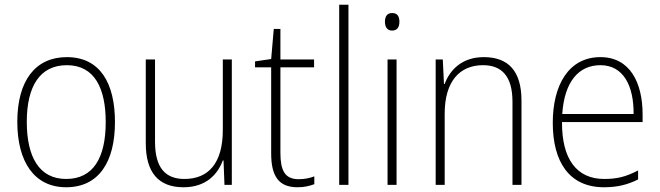

<svg xmlns="http://www.w3.org/2000/svg" viewBox="-20 -780 2785 810"><path d="M465 -265C465 -428 403 -539 262 -539C128 -539 53 -438 53 -266C53 -97 125 10 259 10C397 10 465 -97 465 -265ZM93 -266C93 -417 149 -505 262 -505C380 -505 426 -406 426 -265C426 -115 374 -25 259 -25C146 -25 93 -117 93 -266Z M958 -529H920V-232C920 -91 859 -25 758 -25C677 -25 634 -73 634 -182V-529H595V-176C595 -53 648 10 754 10C849 10 898 -44 920 -103H923L927 0H958Z M1240 -24C1181 -24 1163 -62 1163 -135V-496H1305V-529H1163V-658H1135L1124 -531L1056 -521V-496H1124V-133C1124 -39 1154 10 1235 10C1265 10 1287 4 1306 -3V-36C1288 -29 1266 -24 1240 -24Z M1450 0V-760H1411V0Z M1634 -725C1612 -725 1604 -709 1604 -688C1604 -667 1613 -651 1634 -651C1656 -651 1665 -666 1665 -688C1665 -709 1658 -725 1634 -725ZM1653 -529H1615V0H1653Z M2021 -539C1929 -539 1878 -485 1856 -426H1853L1848 -529H1818V0H1856V-300C1856 -438 1920 -505 2018 -505C2097 -505 2142 -458 2142 -351V0H2180V-356C2180 -482 2123 -539 2021 -539Z M2513 -539C2379 -539 2312 -421 2312 -262C2312 -99 2380 10 2528 10C2585 10 2628 -1 2672 -23V-61C2620 -34 2583 -25 2529 -25C2412 -25 2350 -110 2351 -265H2691V-297C2691 -431 2638 -539 2513 -539ZM2513 -505C2610 -505 2654 -418 2653 -299H2352C2361 -435 2421 -505 2513 -505Z"/></svg>

Font: Noto Sans Lao UI SemCond ExtLt
Style: Regular
Weight: 200
Width: 4
Designer: Monotype Design Team
Foundry: Monotype Imaging Inc.
Version: Version 2.000